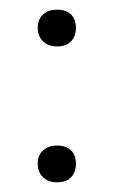

<svg xmlns="http://www.w3.org/2000/svg" viewBox="-20 -366 235 397"><path d="M58 -28Q58 -45 69 -55Q80 -65 98 -65Q117 -65 127 -55Q137 -45 137 -28Q137 -10 127 0.5Q117 11 98 11Q80 11 69 0.5Q58 -10 58 -28ZM58 -309Q58 -326 69 -336Q80 -346 98 -346Q117 -346 127 -336Q137 -326 137 -309Q137 -291 127 -280.5Q117 -270 98 -270Q80 -270 69 -280.5Q58 -291 58 -309Z"/></svg>

Font: Cormorant Infant Light
Style: Regular
Weight: 300
Designer: Christian Thalmann (Catharsis Fonts)
Version: Version 3.000